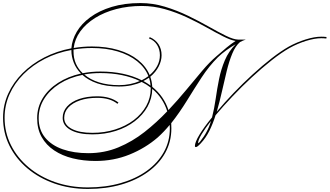

<svg xmlns="http://www.w3.org/2000/svg" viewBox="-67 -957 2156 1256"><path d="M852 -937Q933 -937 1012 -913Q1091 -889 1164 -853.5Q1237 -818 1299.5 -782.5Q1362 -747 1411 -723Q1460 -699 1491 -698H1541Q1524 -693 1503 -682Q1473 -656 1452.5 -606.5Q1432 -557 1416.5 -494Q1401 -431 1385.5 -361.5Q1370 -292 1351 -226Q1401 -286 1461.5 -349Q1522 -412 1586 -470.5Q1650 -529 1710.5 -576Q1771 -623 1822 -652Q1875 -681 1932.5 -699Q1990 -717 2035 -717Q2044 -717 2052 -716.5Q2060 -716 2069 -715L2068 -705Q2059 -706 2051 -706.5Q2043 -707 2035 -707Q1992 -707 1935.5 -689.5Q1879 -672 1827 -643Q1774 -613 1710 -562.5Q1646 -512 1580 -451Q1514 -390 1453 -325.5Q1392 -261 1343 -203Q1326 -148 1302.5 -101Q1279 -54 1247 -20Q1224 5 1215 5Q1208 5 1208 -2Q1208 -27 1238.5 -77Q1269 -127 1320 -189Q1335 -247 1344 -311Q1353 -375 1366 -439.5Q1379 -504 1404 -563Q1429 -622 1475 -668Q1445 -651 1414 -628.5Q1383 -606 1358 -582Q1300 -524 1252 -450.5Q1204 -377 1156 -299Q1108 -221 1053 -151Q1054 -134 1054 -117Q1054 -30 1014 42.5Q974 115 900.5 168Q827 221 727.5 250Q628 279 508 279Q390 279 289 243.5Q188 208 112.5 144.5Q37 81 -5 -3.5Q-47 -88 -47 -187Q-47 -270 -13.5 -344Q20 -418 80.5 -478.5Q141 -539 222.5 -581Q304 -623 400 -641Q404 -696 435 -749Q466 -802 524 -844.5Q582 -887 664.5 -912Q747 -937 852 -937ZM907 -706 913 -714Q950 -698 970 -667.5Q990 -637 990 -596Q990 -559 971 -522Q952 -485 916 -455Q927 -424 929 -389Q1005 -328 1035 -237Q1097 -303 1151.5 -369Q1206 -435 1255 -493Q1304 -551 1350 -590Q1385 -621 1415.5 -646Q1446 -671 1474 -689Q1440 -695 1391 -720Q1342 -745 1282.5 -778.5Q1223 -812 1154.5 -844Q1086 -876 1012 -897Q938 -918 861 -918Q771 -918 693 -897.5Q615 -877 555 -839.5Q495 -802 458.5 -752Q422 -702 415 -643Q474 -653 534 -653Q629 -653 706 -630Q783 -607 835.5 -565Q888 -523 912 -466Q943 -492 961 -525Q979 -558 979 -596Q979 -634 960.5 -663.5Q942 -693 907 -706ZM590 -489Q669 -489 737 -474.5Q805 -460 860 -432Q884 -444 904 -459Q882 -515 830 -556.5Q778 -598 703 -620.5Q628 -643 534 -643Q473 -643 414 -633Q414 -626 414 -619Q414 -535 474 -478Q530 -489 590 -489ZM-37 -187Q-37 -91 4.5 -8Q46 75 120.5 137.5Q195 200 294 234.5Q393 269 508 269Q625 269 723.5 240.5Q822 212 893.5 160.5Q965 109 1004.5 38.5Q1044 -32 1044 -117Q1044 -129 1043 -140Q1025 -118 1005.5 -97.5Q986 -77 965 -58Q884 12 780.5 54Q677 96 558 96Q479 96 409.5 79Q340 62 287.5 27Q235 -8 205.5 -60.5Q176 -113 176 -184Q176 -255 212 -314Q248 -373 313 -415Q378 -457 463 -476Q431 -508 415.5 -547.5Q400 -587 400 -628Q400 -630 400 -630Q306 -613 226 -572Q146 -531 87 -472Q28 -413 -4.5 -340.5Q-37 -268 -37 -187ZM590 -479Q535 -479 484 -470Q523 -436 581 -418Q639 -400 712 -400Q749 -400 783.5 -407Q818 -414 848 -427Q796 -452 731 -465.5Q666 -479 590 -479ZM186 -184Q186 -108 228 -57Q270 -6 343 19.5Q416 45 510 45Q616 45 707.5 7Q799 -31 878.5 -93.5Q958 -156 1027 -229Q1000 -316 929 -376Q928 -313 898 -259Q868 -205 814.5 -164Q761 -123 690 -100.5Q619 -78 537 -78Q446 -78 394.5 -107Q343 -136 343 -186Q343 -228 371.5 -260Q400 -292 451 -309.5Q502 -327 569 -327Q655 -327 708 -286L701 -278Q653 -317 569 -317Q505 -317 456.5 -300.5Q408 -284 380.5 -254.5Q353 -225 353 -186Q353 -140 402.5 -114Q452 -88 537 -88Q617 -88 686.5 -110Q756 -132 808 -171.5Q860 -211 889.5 -264Q919 -317 919 -378Q919 -381 919 -384Q892 -405 860 -421Q830 -407 792.5 -399Q755 -391 711 -391Q628 -391 568.5 -412Q509 -433 472 -467Q387 -450 322.5 -409Q258 -368 222 -310.5Q186 -253 186 -184ZM871 -427Q896 -413 918 -397Q916 -424 908 -449Q891 -437 871 -427ZM1229 -22Q1229 -20 1230 -20Q1233 -20 1243 -32.5Q1253 -45 1265 -62.5Q1277 -80 1285 -96Q1294 -112 1301 -129.5Q1308 -147 1313 -166Q1275 -117 1252 -79Q1229 -41 1229 -22Z"/></svg>

Font: Ballet 16pt
Style: Regular
Weight: 400
Designer: Maximiliano R. Sproviero
Foundry: Omnibus-Type
Version: Version 1.100; ttfautohint (v1.8.3)